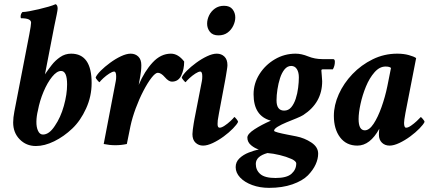

<svg xmlns="http://www.w3.org/2000/svg" viewBox="-20 -699 2084 932"><path d="M154.3 9.8Q107.4 9.8 75.7 -22.5Q43.9 -54.7 43.9 -104.5Q43.9 -127.9 49.8 -158.2L122.1 -531.2Q130.9 -577.1 130.9 -588.9Q130.9 -610.4 83 -610.4Q80.1 -610.4 80.1 -618.2Q80.1 -631.8 88.9 -640.6Q100.6 -640.6 122.1 -644.5Q143.6 -648.4 168.5 -654.3Q193.4 -660.2 215.3 -666.5Q237.3 -672.9 250 -678.7Q259.8 -674.8 259.8 -657.2Q259.8 -650.4 255.4 -628.9Q251 -607.4 243.2 -570.3L198.2 -337.9L202.1 -343.8Q213.9 -361.3 231 -383.3Q248 -405.3 272 -421.9Q295.9 -438.5 325.2 -438.5Q424.8 -438.5 424.8 -295.9Q424.8 -231.4 397.9 -172.4Q371.1 -113.3 331.1 -75.2Q290 -36.1 243.2 -13.2Q196.3 9.8 154.3 9.8ZM188.5 -45.9Q218.8 -45.9 246.1 -87.9Q274.4 -128.9 290 -185.1Q305.7 -241.2 305.7 -289.1Q305.7 -354.5 276.4 -354.5Q255.9 -354.5 232.9 -326.2Q210 -297.9 191.4 -253.9Q172.9 -210 164.1 -163.1Q157.2 -135.7 156.7 -108.9Q156.2 -82 164.6 -64Q172.9 -45.9 188.5 -45.9Z M540 5.9Q511.7 5.9 483.4 0L542 -305.7Q543 -310.5 543.5 -315.9Q543.9 -321.3 543.9 -328.1Q543.9 -351.6 534.2 -351.6Q525.4 -351.6 510.3 -341.8Q495.1 -332 481.9 -319.8Q468.8 -307.6 462.9 -299.8Q460.9 -299.8 452.6 -309.6Q444.3 -319.3 444.3 -323.2Q450.2 -336.9 469.2 -356Q488.3 -375 514.2 -394Q540 -413.1 566.9 -425.8Q593.8 -438.5 614.3 -438.5Q636.7 -438.5 651.4 -424.3Q666 -410.2 666 -382.8Q666 -368.2 664.6 -355Q663.1 -341.8 661.1 -330.1L653.3 -287.1Q681.6 -353.5 721.2 -396Q760.7 -438.5 809.6 -438.5Q844.7 -438.5 874 -400.4Q874 -362.3 859.9 -332.5Q845.7 -302.7 814.5 -302.7Q798.8 -302.7 780.3 -324.2Q761.7 -345.7 746.1 -345.7Q734.4 -345.7 715.3 -321.3Q696.3 -296.9 675.8 -257.3Q655.3 -217.8 638.7 -172.9Q622.1 -127.9 613.3 -86.9L595.7 0Q568.4 5.9 540 5.9Z M1040 -527.3Q1012.7 -527.3 999 -544.4Q985.4 -561.5 985.4 -584Q985.4 -604.5 995.1 -624.5Q1004.9 -644.5 1023.4 -657.7Q1042 -670.9 1067.4 -670.9Q1095.7 -670.9 1108.9 -653.8Q1122.1 -636.7 1122.1 -614.3Q1122.1 -594.7 1112.3 -574.2Q1102.5 -553.7 1084.5 -540.5Q1066.4 -527.3 1040 -527.3ZM1032.2 -438.5Q1054.7 -438.5 1069.3 -424.3Q1084 -410.2 1084 -382.8Q1084 -376 1081.5 -360.4Q1079.1 -344.7 1076.7 -330.6Q1074.2 -316.4 1073.2 -310.5L1057.6 -227.5Q1047.9 -174.8 1043 -149.9Q1038.1 -125 1037.1 -115.2Q1036.1 -105.5 1036.1 -96.7Q1036.1 -79.1 1045.9 -79.1Q1055.7 -79.1 1070.3 -88.9Q1085 -98.6 1098.6 -111.3Q1112.3 -124 1117.2 -130.9Q1120.1 -130.9 1127.9 -121.1Q1135.7 -111.3 1135.7 -107.4Q1129.9 -94.7 1110.8 -75.2Q1091.8 -55.7 1065.9 -36.6Q1040 -17.6 1013.2 -4.9Q986.3 7.8 965.8 7.8Q944.3 7.8 929.2 -6.3Q914.1 -20.5 914.1 -47.9Q914.1 -55.7 916 -70.8Q918 -85.9 920.4 -100.6Q922.9 -115.2 923.8 -120.1L960 -305.7Q960.9 -310.5 961.4 -315.9Q961.9 -321.3 961.9 -328.1Q961.9 -351.6 952.1 -351.6Q943.4 -351.6 928.2 -341.8Q913.1 -332 899.9 -319.8Q886.7 -307.6 880.9 -299.8Q878.9 -299.8 870.6 -309.6Q862.3 -319.3 862.3 -323.2Q868.2 -336.9 887.2 -356Q906.2 -375 932.1 -394Q958 -413.1 984.9 -425.8Q1011.7 -438.5 1032.2 -438.5Z M1286.1 212.9Q1241.2 212.9 1204.1 199.2Q1167 185.5 1145.5 162.6Q1124 139.6 1124 112.3Q1124 86.9 1142.6 69.3Q1161.1 51.8 1187.5 41.5Q1213.9 31.2 1236.3 26.4Q1217.8 21.5 1199.2 6.3Q1180.7 -8.8 1180.7 -31.2Q1180.7 -48.8 1215.3 -71.3Q1250 -93.8 1294.9 -113.3Q1210.9 -135.7 1210.9 -241.2Q1210.9 -293.9 1239.3 -338.9Q1267.6 -383.8 1314 -411.1Q1360.4 -438.5 1415 -438.5Q1443.4 -438.5 1475.6 -425.3Q1507.8 -412.1 1544.9 -412.1H1596.7Q1605.5 -412.1 1605.5 -399.4Q1605.5 -378.9 1595.7 -362.3H1545.9Q1540 -362.3 1540 -356.4Q1540 -351.6 1542 -332Q1543.9 -312.5 1543.9 -304.7Q1543.9 -200.2 1452.1 -140.6Q1441.4 -133.8 1418.5 -124.5Q1395.5 -115.2 1370.6 -105Q1345.7 -94.7 1328.1 -84Q1310.5 -73.2 1310.5 -64.5Q1310.5 -60.5 1329.1 -55.7Q1347.7 -50.8 1373 -45.9Q1398.4 -41 1418 -37.1Q1458 -29.3 1491.2 -7.3Q1524.4 14.6 1524.4 46.9Q1524.4 72.3 1512.2 99.1Q1500 126 1474.6 152.3Q1448.2 178.7 1399.4 195.8Q1350.6 212.9 1286.1 212.9ZM1359.4 -162.1Q1379.9 -162.1 1393.6 -178.2Q1407.2 -194.3 1415.5 -219.7Q1423.8 -245.1 1427.2 -272.9Q1430.7 -300.8 1430.7 -323.2Q1430.7 -348.6 1420.9 -363.8Q1411.1 -378.9 1393.6 -378.9Q1375 -378.9 1361.3 -362.3Q1347.7 -345.7 1339.4 -319.8Q1331.1 -293.9 1326.7 -265.1Q1322.3 -236.3 1322.3 -211.9Q1322.3 -162.1 1359.4 -162.1ZM1317.4 165Q1372.1 165 1395 144.5Q1418 124 1418 94.7Q1418 83 1394 72.3Q1370.1 61.5 1337.9 53.7Q1305.7 45.9 1278.3 43.9Q1221.7 59.6 1221.7 96.7Q1221.7 127 1243.7 146Q1265.6 165 1317.4 165Z M1714.8 7.8Q1661.1 7.8 1630.9 -32.2Q1600.6 -72.3 1600.6 -136.7Q1600.6 -188.5 1624.5 -241.7Q1648.4 -294.9 1690.9 -339.4Q1733.4 -383.8 1789.1 -411.1Q1844.7 -438.5 1908.2 -438.5Q1939.5 -438.5 1964.4 -431.6Q1989.3 -424.8 2000 -417L1948.2 -151.4Q1944.3 -128.9 1942.9 -119.6Q1941.4 -110.4 1941.4 -102.5Q1941.4 -79.1 1951.2 -79.1Q1960.9 -79.1 1975.1 -88.9Q1989.3 -98.6 2002.9 -111.3Q2016.6 -124 2022.5 -130.9Q2024.4 -130.9 2032.7 -121.1Q2041 -111.3 2041 -107.4Q2035.2 -94.7 2016.1 -75.2Q1997.1 -55.7 1971.2 -36.6Q1945.3 -17.6 1918.5 -4.9Q1891.6 7.8 1871.1 7.8Q1848.6 7.8 1834 -6.3Q1819.3 -20.5 1819.3 -44.9Q1819.3 -52.7 1819.8 -60.1Q1820.3 -67.4 1821.3 -74.2Q1776.4 7.8 1714.8 7.8ZM1751 -66.4Q1772.5 -66.4 1793.5 -98.1Q1814.5 -129.9 1832 -179.2Q1849.6 -228.5 1860.4 -281.2L1877.9 -369.1Q1871.1 -376 1851.6 -376Q1822.3 -376 1797.9 -348.1Q1773.4 -320.3 1756.3 -278.8Q1739.3 -237.3 1730 -194.3Q1720.7 -151.4 1720.7 -121.1Q1720.7 -66.4 1751 -66.4Z"/></svg>

Font: Crimson Text
Style: Bold Italic
Weight: 700
Italic angle: -11°
Designer: Sebastian Kosch
Foundry: Sebastian Kosch
Version: Version 1.100; ttfautohint (v1.8.4)